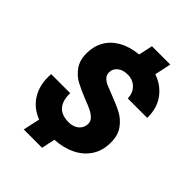

<svg xmlns="http://www.w3.org/2000/svg" viewBox="-249 -924 1148 1148"><g transform="rotate(45 325.0 -350.0)"><path d="M184 -10Q116 -36 79 -92.5Q42 -149 42 -226Q42 -244 43 -253H204Q202 -191 230.5 -157Q259 -123 320 -123Q360 -123 385 -144.5Q410 -166 410 -200Q410 -221 395 -236.5Q380 -252 357.5 -263.5Q335 -275 295 -290Q235 -314 197 -334.5Q159 -355 131.5 -393.5Q104 -432 104 -490Q104 -550 130.5 -596.5Q157 -643 208.5 -672Q260 -701 332 -708L351 -797H506L484 -693Q555 -668 595.5 -611Q636 -554 634 -474H470Q468 -520 440 -547.5Q412 -575 368 -575Q329 -575 304.5 -555.5Q280 -536 280 -504Q280 -483 294 -468.5Q308 -454 329.5 -444.5Q351 -435 391 -420Q452 -397 490.5 -376Q529 -355 557 -316Q585 -277 585 -215Q585 -148 553 -98.5Q521 -49 464 -21Q407 7 334 11L316 97H161Z"/></g></svg>

Font: Azeret Mono
Style: Bold Italic
Weight: 700
Italic angle: -12°
Designer: Martin Vácha
Foundry: Displaay
Version: Version 1.000; Glyphs 3.0.3, build 3074